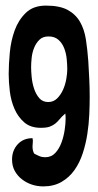

<svg xmlns="http://www.w3.org/2000/svg" viewBox="-20 -626 350 685"><path d="M144 -606Q193 -606 221.5 -590.5Q250 -575 265.5 -548Q281 -521 286.5 -485Q292 -449 295 -408Q297 -376 298.5 -344Q300 -312 300 -280Q300 -252 298.5 -217.5Q297 -183 291.5 -147.5Q286 -112 275 -78.5Q264 -45 245.5 -19Q227 7 199.5 23Q172 39 134 39Q113 39 93.5 32.5Q74 26 58 13.5Q42 1 32.5 -16.5Q23 -34 23 -57Q23 -89 43 -111Q63 -133 96 -133Q98 -125 97 -118Q96 -111 96 -104Q96 -88 102 -78Q111 -73 120.5 -69Q130 -65 141 -65Q163 -65 177 -80Q191 -95 199 -116.5Q207 -138 210.5 -161Q214 -184 214 -200Q214 -205 214 -210.5Q214 -216 213 -221Q200 -210 192.5 -200.5Q185 -191 176.5 -184.5Q168 -178 157 -174Q146 -170 125 -170Q89 -170 66.5 -189.5Q44 -209 31.5 -238Q19 -267 15 -300.5Q11 -334 11 -362Q11 -396 15 -438.5Q19 -481 32.5 -518Q46 -555 72.5 -580.5Q99 -606 144 -606ZM91 -386Q91 -372 93 -351Q95 -330 101.5 -310Q108 -290 120 -276Q132 -262 152 -262Q171 -262 184 -275Q197 -288 205 -306Q213 -324 216.5 -344Q220 -364 220 -379Q220 -395 218 -415.5Q216 -436 209 -454Q202 -472 188.5 -484Q175 -496 153 -496Q133 -496 121 -484.5Q109 -473 102 -456Q95 -439 93 -420Q91 -401 91 -386Z"/></svg>

Font: Fette Mikado
Style: Regular
Weight: 400
Designer: Peter Wiegel
Foundry: Peter Wiegel
Version: Version 1.000